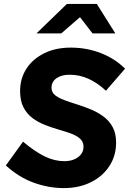

<svg xmlns="http://www.w3.org/2000/svg" viewBox="-20 -954 661 984"><path d="M307 10Q230 10 153.5 -17.5Q77 -45 10 -106L98 -228Q160 -176 210 -152Q260 -128 310 -128Q339 -128 361 -137.5Q383 -147 395.5 -163.5Q408 -180 408 -202Q408 -227 390.5 -243Q373 -259 344 -269.5Q315 -280 280.5 -290Q246 -300 211 -313.5Q176 -327 147 -348.5Q118 -370 100.5 -403.5Q83 -437 83 -487Q83 -552 115.5 -602Q148 -652 206.5 -681Q265 -710 343 -710Q424 -710 496.5 -682Q569 -654 621 -602L523 -489Q480 -529 434 -550Q388 -571 336 -571Q295 -571 269.5 -553Q244 -535 244 -504Q244 -481 262 -466.5Q280 -452 309.5 -441Q339 -430 374.5 -419Q410 -408 445 -393.5Q480 -379 509.5 -357.5Q539 -336 557 -303.5Q575 -271 575 -223Q575 -155 540 -102Q505 -49 444.5 -19.5Q384 10 307 10ZM167 -783 323 -934H476L571 -783H454L390 -866L294 -783Z"/></svg>

Font: Red Hat Mono
Style: Italic
Weight: 400
Italic angle: -12°
Monospace: yes
Designer: Pentagram, MCKL
Foundry: MCKL
Version: Version 1.030